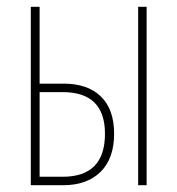

<svg xmlns="http://www.w3.org/2000/svg" viewBox="-20 -547 524 567"><path d="M71 0V-527H97V-300H168Q239 -300 278 -262Q317 -224 317 -152Q317 -79 277 -39.5Q237 0 166 0ZM388 0V-527H413V0ZM97 -25H165Q290 -25 290 -152Q290 -275 165 -275H97Z"/></svg>

Font: Noto Sans ExtraCondensed Thin
Style: Regular
Weight: 100
Width: 2
Designer: Monotype Design Team
Foundry: Monotype Imaging Inc.
Version: Version 2.013; ttfautohint (v1.8.4.7-5d5b)